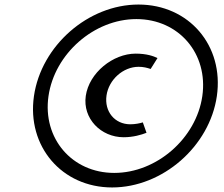

<svg xmlns="http://www.w3.org/2000/svg" viewBox="-20 -835 985 845"><path d="M129.4 -412C97.5 -190.8 252.3 -10 473.4 -10C695.6 -10 902.5 -190.9 934.4 -412C966.4 -634.2 811.6 -815 589.4 -815C368.3 -815 161.4 -634.2 129.4 -412ZM193.4 -412C220.3 -598.8 394.3 -751 580.2 -751C767 -751 897.3 -598.8 870.4 -412C843.6 -226.1 669.5 -74 482.7 -74C296.8 -74 166.6 -226.1 193.4 -412ZM590 -541C611 -541 627.4 -536.7 643 -531.5L673.1 -579.4C656.7 -587.7 625.6 -599 577.3 -599C477.2 -599 372.2 -514.7 357.5 -413C343.2 -313.7 423.7 -231 524.3 -231C566.3 -231 602.7 -241.9 624.8 -250.6C619.7 -265.3 614.5 -279.6 608.6 -296.4C596.5 -292.6 575.8 -288 553.5 -288C485.2 -288 438.6 -343.9 448.8 -415C458.8 -484.2 521.6 -541 590 -541Z"/></svg>

Font: Hussar Ekologiczny
Style: Regular
Weight: 400
Foundry: Cannot Into Space Fonts
Version: Version 0.97